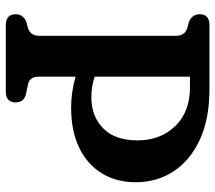

<svg xmlns="http://www.w3.org/2000/svg" viewBox="-60 -680 740 660"><g transform="rotate(90 310.0 -350.0)"><path d="M606.5 -447Q606.5 -379 575.2 -329Q544 -279 486.8 -251.8Q429.5 -224.5 351 -224.5Q295 -224.5 243.5 -240V-114.5Q243.5 -83.5 267 -77L306.5 -68.5Q332 -60.5 332 -33.5Q332 0 294.5 0H66.5Q29 0 29 -33.5Q29 -59 54 -70L79 -77Q103 -86.5 103 -114.5V-585.5Q103 -613.5 79 -623L54 -630Q29 -641 29 -666.5Q29 -700 66.5 -700H286Q389 -700 460.5 -666.8Q532 -633.5 569.2 -576.2Q606.5 -519 606.5 -447ZM243.5 -633V-305.5Q262 -299 280 -296.5Q298 -294 314.5 -294Q379.5 -294 421 -334.5Q462.5 -375 462.5 -453Q462.5 -531 413.8 -582Q365 -633 280.5 -633Z"/></g></svg>

Font: Fraunces 144pt S100 SemiBold
Style: Regular
Weight: 600
Version: Version 1.000; ttfautohint (v1.8.3)